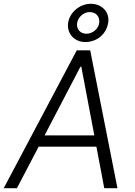

<svg xmlns="http://www.w3.org/2000/svg" viewBox="-37 -993 714 1013"><path d="M412.6 -771.3C475.5 -771.3 523.8 -813.6 533.7 -872.2C543.3 -928.6 500.7 -973 442.5 -973C383.5 -973 330.6 -927.9 322.4 -872.2C314.6 -816.4 355.1 -771.3 412.6 -771.3ZM370 -872.2C375 -902.7 404.5 -929.3 435.7 -929.3C470.2 -929.3 490.4 -905.5 486.5 -872.2C483 -840.6 451 -815 419 -815C386.4 -815 364.7 -839.8 370 -872.2ZM513.1 0H582.7L438.9 -727.3H367.9L-17.4 0H52.2L166.9 -219.1H471.6ZM198.2 -278.8 387.4 -641H392L460.6 -278.8Z"/></svg>

Font: TID UI Light
Style: Italic
Weight: 300
Italic angle: -9.39999°
Designer: The TID Project Authors
Foundry: Bakken & Bæck
Version: Version 1.001;hotconv 1.0.109;makeotfexe 2.5.65596